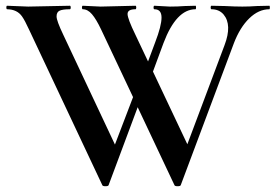

<svg xmlns="http://www.w3.org/2000/svg" viewBox="-20 -645 959 668"><path d="M517.1 -625 571.3 -622.1Q598.6 -622.1 623 -624L660.2 -625Q662.1 -625 662.1 -618.9Q662.1 -612.8 660.2 -612.8Q593.3 -612.8 548.8 -495.1L512.2 -396L631.8 -143.1L761.2 -487.8Q788.1 -558.6 757.8 -594.7Q742.2 -612.8 715.8 -612.8Q712.9 -612.8 712.9 -618.9Q712.9 -625 715.8 -625L762.2 -624Q798.3 -622.1 823.2 -622.1Q848.1 -622.1 874 -624L917 -625Q918.9 -625 918.9 -618.9Q918.9 -612.8 917 -612.8Q879.9 -612.8 847.4 -581.3Q814.9 -549.8 793.9 -495.1L608.9 -1Q607.9 2.9 597.9 2.9Q587.9 2.9 586.9 -1L459 -272L357.9 -1Q356.9 2.9 346.9 2.9Q336.9 2.9 335.9 -1L81.1 -542Q66.4 -574.2 56.6 -587.9Q39.6 -612.3 4.9 -612.8Q2 -612.8 2 -618.9Q2 -625 4.9 -625L78.1 -622.1L223.1 -625Q226.1 -625 226.1 -618.9Q226.1 -612.8 223.1 -612.8Q198.2 -612.8 187.5 -607.9Q176.8 -603 176.8 -587.9Q176.8 -572.8 200.2 -523.9L379.9 -142.1L442.9 -307.1L332 -542Q314.9 -578.1 300 -595.5Q285.2 -612.8 268.1 -612.8Q265.1 -612.8 265.1 -618.9Q265.1 -625 268.1 -625L330.1 -622.1L451.2 -625Q454.1 -625 454.1 -618.9Q454.1 -612.8 451.2 -612.8Q423.8 -612.8 423.8 -596.4Q423.8 -580.1 451.2 -523.9L495.1 -431.2L520 -498Q542 -555.2 542 -584Q542 -612.8 517.1 -612.8Q514.2 -612.8 514.2 -618.9Q514.2 -625 517.1 -625Z"/></svg>

Font: Cormorant-Bold
Style: Bold
Weight: 700
Designer: Christian Thalmann (Catharsis Fonts)
Version: Version 3.000